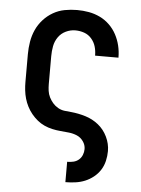

<svg xmlns="http://www.w3.org/2000/svg" viewBox="-53 -570 606 827"><g transform="rotate(5 250.0 -156.5)"><path d="M261 215V127H262Q275 127 288 124Q301 121 311 112.5Q321 104 326 91.5Q331 79 331 66Q331 48 320 32.5Q309 17 292.5 10Q276 3 257.5 1Q239 -1 221 -2.5Q203 -4 185 -8Q167 -12 150.5 -19.5Q134 -27 120 -38.5Q106 -50 94.5 -64Q83 -78 74.5 -94.5Q66 -111 61 -128.5Q56 -146 54 -164Q52 -182 52 -200V-320Q52 -347 56.5 -374Q61 -401 72 -425.5Q83 -450 101.5 -470.5Q120 -491 143.5 -504.5Q167 -518 193.5 -523Q220 -528 247 -528Q273 -528 298 -523.5Q323 -519 346 -508Q369 -497 387.5 -479Q406 -461 418 -438.5Q430 -416 436 -391Q442 -366 442 -341Q442 -341 442 -340.5Q442 -340 442 -339H341Q341 -339 341 -339.5Q341 -340 341 -340Q341 -360 335.5 -378.5Q330 -397 317 -412Q304 -427 285.5 -433.5Q267 -440 247 -440Q226 -440 206 -430.5Q186 -421 173.5 -403Q161 -385 157 -363.5Q153 -342 153 -320V-200Q153 -185 155 -170.5Q157 -156 163.5 -143Q170 -130 179.5 -119Q189 -108 202 -100.5Q215 -93 229.5 -91Q244 -89 258 -88H259Q291 -85 322 -75.5Q353 -66 378 -46Q403 -26 417.5 4Q432 34 432 66Q432 87 427 108.5Q422 130 410.5 148Q399 166 382 179.5Q365 193 345.5 201Q326 209 304.5 212Q283 215 262 215Z"/></g></svg>

Font: Zed Mono Semibold
Style: Regular
Weight: 600
Monospace: yes
Designer: Belleve Invis
Foundry: Belleve Invis
Version: Version 1.0.0; ttfautohint (v1.8.4)